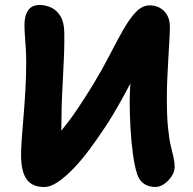

<svg xmlns="http://www.w3.org/2000/svg" viewBox="-20 -737 774 771"><path d="M157.6 14Q109 14 86.8 -17.2Q64.6 -48.4 64.6 -115.6Q64.6 -141.6 67.6 -182.9Q70.6 -224.2 74.9 -274.4Q79.2 -324.6 82.2 -379.1Q85.2 -433.6 85.2 -486.2Q85.2 -516.8 83.5 -543.7Q81.8 -570.6 80 -593.8Q78.2 -617 78.2 -636Q78.2 -674.8 93.2 -695.9Q108.2 -717 138.8 -717Q163 -717 185.5 -706.7Q208 -696.4 222.9 -671.8Q237.8 -647.2 238.2 -605Q238.8 -565.2 237.3 -521.8Q235.8 -478.4 233.3 -434.2Q230.8 -390 228.9 -347.1Q227 -304.2 227 -266.2Q227 -221.2 224.7 -189.2Q222.4 -157.2 220.1 -131.9Q217.8 -106.6 217.8 -81L157.2 -144Q194.4 -174.4 227.9 -214.7Q261.4 -255 292.8 -302.1Q324.2 -349.2 354.8 -399Q390.8 -458.6 419.7 -514.8Q448.6 -571 474.3 -616.4Q500 -661.8 525.7 -688.6Q551.4 -715.4 580.4 -715.4Q616.4 -715.4 639.3 -692.1Q662.2 -668.8 662.2 -629Q662.2 -609.4 660.3 -576.9Q658.4 -544.4 656.1 -504.8Q653.8 -465.2 651.9 -423.3Q650 -381.4 650 -342Q650 -270.4 654.6 -224.8Q659.2 -179.2 665.7 -151.4Q672.2 -123.6 676.8 -104.9Q681.4 -86.2 681.4 -66.8Q681.4 -48.2 669.3 -29.4Q657.2 -10.6 639.4 1.6Q621.6 13.8 603.8 13.8Q577.6 13.8 558.6 1.2Q539.6 -11.4 530.8 -37.6Q520 -71 513.4 -121.1Q506.8 -171.2 503.8 -225.8Q500.8 -280.4 500.8 -324.4Q500.8 -363 503.6 -404.1Q506.4 -445.2 510.2 -482.9Q514 -520.6 518 -550.3Q522 -580 525.4 -594.8L579 -559.4Q567.2 -531 551.1 -496.1Q535 -461.2 515.4 -423.9Q495.8 -386.6 475.3 -349.3Q454.8 -312 434.4 -277.7Q414 -243.4 395.2 -216.2Q369.8 -178 339.6 -137.2Q309.4 -96.4 277.1 -62.4Q244.8 -28.4 214 -7.2Q183.2 14 157.6 14Z"/></svg>

Font: Shantell Sans Light
Style: Regular
Weight: 300
Designer: Stephen Nixon, Anya Danilova, Shantell Martin
Foundry: Arrow Type
Version: Version 1.011;[c5ecc13dd]